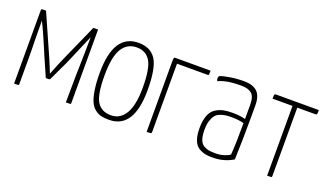

<svg xmlns="http://www.w3.org/2000/svg" viewBox="-55 -855 2070 1210"><g transform="rotate(20 979.5 -250.0)"><path d="M64 -493Q64 -501 76 -501H96L220 -221L255 -136Q284 -211 308 -264L410 -493Q410 -501 422 -501H445V-8Q445 -2 441.5 -1Q438 0 411 0L413 -190Q413 -196 414 -225.5Q415 -255 416 -313.5Q417 -372 418 -440Q408 -417 386 -366Q364 -315 347 -274.5Q330 -234 329 -233L270 -108Q269 -101 258 -101H240L182 -233Q181 -236 166 -271.5Q151 -307 129 -356.5Q107 -406 94 -431H93Q93 -371 94 -316Q95 -261 95.5 -231.5Q96 -202 96 -197V-8Q96 -2 93 -1Q90 0 64 0Z M548 -248Q548 -510 715 -510Q795 -510 832 -453.5Q869 -397 869 -249Q869 10 703 10Q672 10 650.5 5Q629 0 608.5 -16Q588 -32 575.5 -59.5Q563 -87 555.5 -134.5Q548 -182 548 -248ZM705 -21Q767 -21 801 -78.5Q835 -136 835 -252Q835 -382 805 -430.5Q775 -479 714 -479Q650 -479 616 -424Q582 -369 582 -242Q582 -115 611.5 -68Q641 -21 705 -21Z M953 -469Q953 -489 954.5 -494.5Q956 -500 963 -500H1200Q1200 -479 1199 -474Q1198 -469 1192 -469H986V-11Q986 -3 982.5 -1.5Q979 0 953 0Z M1257 -470Q1257 -482 1263 -486Q1281 -495 1327 -502.5Q1373 -510 1422 -510Q1481 -510 1510.5 -482Q1540 -454 1540 -389V-325Q1540 -160 1535 -27Q1474 10 1402 10Q1371 11 1349 6.5Q1327 2 1304.5 -11.5Q1282 -25 1270 -56.5Q1258 -88 1258 -136Q1258 -187 1271 -221Q1284 -255 1309 -271Q1334 -287 1359.5 -292.5Q1385 -298 1419 -298Q1474 -298 1508 -288V-383Q1508 -439 1484 -458.5Q1460 -478 1414 -478Q1314 -478 1262 -452Q1257 -461 1257 -470ZM1508 -260Q1474 -270 1428 -270Q1403 -270 1386.5 -268Q1370 -266 1350 -258.5Q1330 -251 1318.5 -237Q1307 -223 1299 -198Q1291 -173 1291 -137Q1291 -97 1300 -72Q1309 -47 1328 -36.5Q1347 -26 1363.5 -23.5Q1380 -21 1409 -21Q1438 -21 1464.5 -29.5Q1491 -38 1502 -48Q1508 -123 1508 -260Z M1793 -468V-10Q1793 -2 1789.5 -1Q1786 0 1761 0V-468H1627Q1627 -490 1629 -495Q1631 -500 1638 -500H1926Q1926 -478 1924.5 -473Q1923 -468 1915 -468Z"/></g></svg>

Font: Yanone Kaffeesatz Thin
Style: Regular
Weight: 250
Designer: Yanone (Cyrillic: Daniel Pouzeot)
Foundry: Yanone
Version: Version 1.003;PS 001.003;hotconv 1.0.88;makeotf.lib2.5.64775